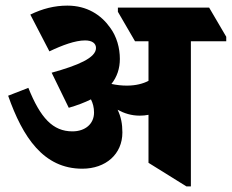

<svg xmlns="http://www.w3.org/2000/svg" viewBox="-20 -654 826 684"><path d="M273 -53C357 -53 416 -105 416 -182C416 -213 411 -238 399 -263C423 -250 448 -242 478 -242C489 -242 499 -243 509 -245V-74L644 10H660V-507H786V-523L725 -627H400V-612L461 -507H509V-366C490 -356 464 -349 432 -349C414 -349 395 -351 377 -355C397 -380 407 -410 407 -444C407 -483 396 -524 372 -556C340 -601 290 -634 220 -634C174 -634 131 -623 88 -602L156 -471C202 -493 248 -510 283 -510C309 -510 322 -499 322 -483C322 -448 258 -421 164 -395L225 -270C256 -279 282 -289 304 -300C311 -286 315 -271 315 -253C315 -213 284 -186 238 -186C168 -186 124 -234 81 -341L9 -313C61 -165 135 -53 273 -53Z"/></svg>

Font: Noto Serif Devanagari SemiCondensed Black
Style: Regular
Weight: 900
Width: 4
Designer: Universal Thirst, Indian Type Foundry and the Monotype Design Team
Foundry: Monotype Imaging Inc.
Version: Version 2.004